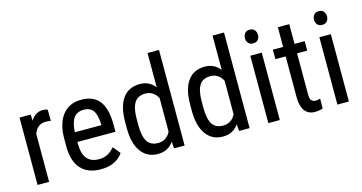

<svg xmlns="http://www.w3.org/2000/svg" viewBox="-76 -1042 2607 1382"><g transform="rotate(-15 1227.5 -351.0)"><path d="M275.4 -420.9 272.9 -421.4Q255.9 -424.8 236.3 -424.3Q174.8 -424.3 149.9 -357.4V-2V0H147.9H65.9H64V-2V-500V-502H65.9H146H147.5V-500L148.9 -455.6Q182.1 -511.2 240.2 -511.2Q260.3 -511.2 273.9 -504.4L274.9 -503.9V-502.9L275.4 -422.9Z M619.1 -296.9V-306.2Q615.7 -377 593.3 -407.2Q570.8 -437 524.9 -437Q474.1 -437 449.2 -402.8Q424.8 -368.7 421.4 -296.9ZM632.3 -9.8Q590.8 9.3 534.2 9.3Q438 9.3 387.2 -46.9Q336.4 -103 335.4 -210.9V-271Q335.4 -383.3 384.8 -447.3Q434.6 -511.2 524.9 -511.2Q615.7 -511.2 659.7 -454.6Q703.6 -398.4 704.6 -279.8V-226.6V-224.6H702.6H420.9V-214.8Q420.9 -135.7 451.2 -100.1Q481.4 -64.5 539.1 -64.5Q575.7 -64.5 603 -78.1Q630.4 -91.8 654.8 -120.6L655.8 -122.6L657.2 -121.1L700.2 -68.8L701.2 -67.9L700.2 -66.4Q673.3 -28.3 632.3 -9.8Z M876 -276.9V-227.1Q876 -144 901.4 -105Q926.3 -66.4 982.9 -66.9Q1043.9 -66.9 1074.2 -126.5V-376.5Q1042.5 -434.6 983.4 -434.6Q926.8 -434.6 901.9 -396Q876.5 -357.4 876 -276.9ZM790 -222.2V-273.4Q790 -389.2 834 -450.2Q877.9 -511.2 961.4 -511.2Q1032.2 -511.2 1074.2 -456.5V-710.4V-712.4H1075.7H1158.2H1159.7V-710.4V-2V0H1158.2H1083H1081.1V-2L1077.1 -50.3Q1063.5 -30.3 1045.9 -17.1Q1028.3 -3.9 1007.1 2.7Q985.8 9.3 960.9 9.3Q880.4 9.3 835.9 -51.8Q791 -111.8 790 -222.2Z M1360.4 -276.9V-227.1Q1360.4 -144 1385.7 -105Q1410.6 -66.4 1467.3 -66.9Q1528.3 -66.9 1558.6 -126.5V-376.5Q1526.9 -434.6 1467.8 -434.6Q1411.1 -434.6 1386.2 -396Q1360.8 -357.4 1360.4 -276.9ZM1274.4 -222.2V-273.4Q1274.4 -389.2 1318.4 -450.2Q1362.3 -511.2 1445.8 -511.2Q1516.6 -511.2 1558.6 -456.5V-710.4V-712.4H1560.1H1642.6H1644V-710.4V-2V0H1642.6H1567.4H1565.4V-2L1561.5 -50.3Q1547.9 -30.3 1530.3 -17.1Q1512.7 -3.9 1491.5 2.7Q1470.2 9.3 1445.3 9.3Q1364.7 9.3 1320.3 -51.8Q1275.4 -111.8 1274.4 -222.2Z M1876 -633.3Q1876 -611.8 1863.8 -597.2Q1851.6 -582.5 1827.1 -582.5Q1803.2 -582.5 1791 -597.2Q1778.8 -611.8 1778.8 -633.3Q1778.8 -654.8 1791 -669.4Q1803.2 -684.6 1827.4 -684.6Q1851.6 -684.6 1863.8 -669.4Q1876 -654.3 1876 -633.3ZM1869.1 0H1867.7H1785.6H1783.7V-2V-500V-502H1785.6H1867.7H1869.1V-500V-2Z M2113.3 -502H2187H2189V-500V-433.6V-431.6H2187H2113.3V-125.5Q2113.3 -93.3 2123 -82Q2134.3 -67.9 2154.8 -67.9Q2170.9 -67.9 2187 -73.2L2189.5 -74.2V-71.3L2188.5 -2V-0.5L2187.5 0Q2159.2 9.3 2129.9 9.3Q2080.1 9.3 2054.2 -25.9Q2028.3 -61 2028.3 -124.5V-431.6H1953.6H1951.7V-433.6V-500V-502H1953.6H2028.3V-647V-648.9H2029.8H2111.8H2113.3V-647Z M2390.6 -633.3Q2390.6 -611.8 2378.4 -597.2Q2366.2 -582.5 2341.8 -582.5Q2317.9 -582.5 2305.7 -597.2Q2293.5 -611.8 2293.5 -633.3Q2293.5 -654.8 2305.7 -669.4Q2317.9 -684.6 2342 -684.6Q2366.2 -684.6 2378.4 -669.4Q2390.6 -654.3 2390.6 -633.3ZM2383.8 0H2382.3H2300.3H2298.3V-2V-500V-502H2300.3H2382.3H2383.8V-500V-2Z"/></g></svg>

Font: MAUL Condensed
Style: Condensed Regular
Weight: 400
Designer: MAUL
Version: Version 1.0; 2020; ttfautohint (v1.8.3)